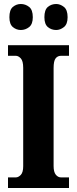

<svg xmlns="http://www.w3.org/2000/svg" viewBox="-20 -940 384 960"><path d="M20 0V-53H59Q72 -53 84 -65.5Q96 -78 96 -109V-601Q96 -635 84 -648Q72 -661 59 -661H20V-714H325V-661H285Q268 -661 258 -648Q248 -635 248 -600V-110Q248 -80 259 -66.5Q270 -53 285 -53H325V0ZM261 -790Q237 -790 219.5 -804.5Q202 -819 202 -854Q202 -891 219.5 -905.5Q237 -920 261 -920Q281 -920 299.5 -905.5Q318 -891 318 -854Q318 -819 299.5 -804.5Q281 -790 261 -790ZM84 -790Q62 -790 44.5 -804.5Q27 -819 27 -854Q27 -891 44.5 -905.5Q62 -920 84 -920Q107 -920 125.5 -905.5Q144 -891 144 -854Q144 -819 125.5 -804.5Q107 -790 84 -790Z"/></svg>

Font: Noto Serif Tamil ExtraCondensed ExtraBold
Style: Italic
Weight: 800
Width: 2
Italic angle: -12°
Designer: Indian Type Foundry, Tom Grace, and the Monotype Design Team
Foundry: Monotype Imaging Inc.
Version: Version 2.003; ttfautohint (v1.8.4.7-5d5b)